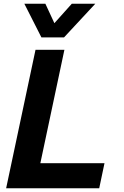

<svg xmlns="http://www.w3.org/2000/svg" viewBox="-20 -1006 664 1026"><path d="M510.2 0H78L106.2 -134H538.4ZM167.2 0H12.8L169.8 -740H324.2ZM322 -806H201.4L110 -986.2H222.4L289.4 -841.6L240.6 -848.6L363.8 -986.2H489.4Z"/></svg>

Font: Be Vietnam Pro Variable Thin
Style: Italic
Weight: 100
Italic angle: -12°
Designer: Lam Bao, Tony Le, Vietanh Nguyen
Foundry: Yellow Type Foundry
Version: Version 1.002